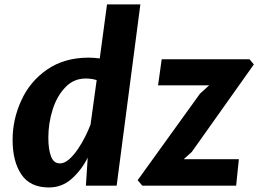

<svg xmlns="http://www.w3.org/2000/svg" viewBox="-20 -818 1138 846"><path d="M195.5 8Q112.5 8 74 -49.5Q35.5 -107 35.5 -201.5Q35.5 -292.5 74 -375.5Q111.5 -459 187.5 -511.5Q263.5 -564 370.5 -564Q393.5 -564 419.5 -560.5L451.5 -798.5H598.5L494 0H358.5L366.5 -123.5Q340 -70 296.8 -31Q253.5 8 195.5 8ZM244 -98Q264 -98 284.2 -115.8Q304.5 -133.5 323 -160.8Q341.5 -188 356 -217.2Q370.5 -246.5 379 -269.5L406 -465Q385 -472 357.5 -472Q304.5 -472 268 -433.5Q230.5 -394.5 211.8 -334.5Q193 -274.5 193 -212Q193 -159.5 204.8 -128.8Q216.5 -98 244 -98ZM607 0 586.5 -24 861 -405 901.5 -442H676.5L692.5 -557H1079.5L1098.5 -534L825 -148.5L789.5 -116.5H1032.5L1020.5 0Z"/></svg>

Font: Merriweather Sans Italic
Style: Bold
Weight: 700
Italic angle: -7.5°
Designer: Eben Sorkin
Foundry: Eben Sorkin
Version: Version 1.008; ttfautohint (v1.7.19-72a1) -l 8 -r 50 -G 200 